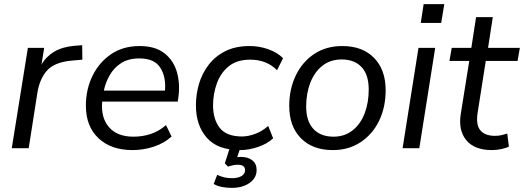

<svg xmlns="http://www.w3.org/2000/svg" viewBox="-20 -718 2538 930"><path d="M37 0 115 -486H194L181 -405Q203 -444 242.5 -467.5Q282 -491 339 -496L378 -499L379 -429L323 -424Q243 -416 207.5 -376Q172 -336 161 -268L119 0Z M622 9Q518 9 457 -48.5Q396 -106 396 -206Q396 -285 428 -350.5Q460 -416 518 -455.5Q576 -495 656 -495Q732 -495 776.5 -460Q821 -425 837 -368.5Q853 -312 844 -247L841 -226H475Q468 -148 508 -102Q548 -56 626 -56Q672 -56 711.5 -69.5Q751 -83 784 -112L811 -57Q777 -25 726 -8Q675 9 622 9ZM655 -435Q602 -435 567 -412.5Q532 -390 511.5 -354Q491 -318 483 -279H779Q785 -345 756.5 -390Q728 -435 655 -435Z M1142 9Q1034 9 981.5 -51Q929 -111 929 -207Q929 -261 944 -312Q959 -363 991 -404.5Q1023 -446 1072 -470.5Q1121 -495 1189 -495Q1237 -495 1281 -479Q1325 -463 1351 -436L1322 -378Q1271 -429 1192 -429Q1127 -429 1087.5 -396.5Q1048 -364 1030 -313Q1012 -262 1012 -208Q1012 -140 1044.5 -98.5Q1077 -57 1152 -57Q1182 -57 1216 -69.5Q1250 -82 1279 -108L1303 -48Q1274 -21 1229.5 -6Q1185 9 1142 9ZM1103 192Q1047 192 1015 173L1032 129Q1050 137 1066 141Q1082 145 1105 145Q1132 145 1149.5 135Q1167 125 1167 106Q1167 80 1132 80Q1122 80 1111 82Q1100 84 1084 89L1069 73L1099 -20H1150L1129 43Q1139 42 1147 42Q1181 42 1202 58.5Q1223 75 1223 105Q1223 144 1189 168Q1155 192 1103 192Z M1592 9Q1494 9 1437.5 -48.5Q1381 -106 1381 -205Q1381 -287 1413 -353Q1445 -419 1502.5 -457Q1560 -495 1638 -495Q1736 -495 1792 -437.5Q1848 -380 1848 -281Q1848 -199 1816.5 -133.5Q1785 -68 1727 -29.5Q1669 9 1592 9ZM1595 -56Q1650 -56 1688.5 -87Q1727 -118 1746.5 -169.5Q1766 -221 1766 -284Q1766 -356 1731.5 -393Q1697 -430 1635 -430Q1580 -430 1541.5 -399.5Q1503 -369 1483 -317Q1463 -265 1463 -202Q1463 -131 1498 -93.5Q1533 -56 1595 -56Z M2018 -607 2032 -698H2132L2117 -607ZM1930 0 2007 -486H2088L2011 0Z M2363 9Q2278 9 2238.5 -39Q2199 -87 2212 -167L2253 -423H2157L2168 -486H2263L2286 -635H2367L2344 -486H2498L2487 -423H2333L2294 -175Q2284 -114 2306.5 -87Q2329 -60 2378 -60Q2395 -60 2409.5 -63.5Q2424 -67 2437 -71L2445 -8Q2432 -1 2408.5 4Q2385 9 2363 9Z"/></svg>

Font: Nunito Sans
Style: Italic
Weight: 400
Italic angle: -9°
Designer: Vernon Adams
Foundry: Vernon Adams
Version: Version 3.006; ttfautohint (v1.8.3)